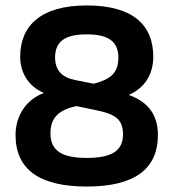

<svg xmlns="http://www.w3.org/2000/svg" viewBox="-20 -674 637 704"><path d="M298 10C473 10 559 -54 559 -179C559 -251 525 -300 452 -326C517 -354 542 -409 542 -466C542 -580 470 -654 298 -654C130 -654 54 -580 54 -466C54 -411 81 -359 141 -333C75 -309 37 -248 37 -179C37 -54 123 10 298 10ZM324 -367 258 -380C206 -390 182 -417 182 -463C182 -524 221 -548 298 -548C376 -548 414 -523 414 -463C414 -407 387 -384 324 -367ZM298 -95C209 -95 165 -120 165 -185C165 -248 202 -272 260 -285L337 -269C403 -255 431 -236 431 -181C431 -120 388 -95 298 -95Z"/></svg>

Font: Kanit Medium
Style: Regular
Weight: 500
Designer: Katatrad Team
Foundry: CadsonDemak
Version: Version 1.000;PS 001.000;hotconv 1.0.88;makeotf.lib2.5.64775